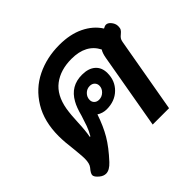

<svg xmlns="http://www.w3.org/2000/svg" viewBox="-150 -770 946 946"><g transform="rotate(-45 323.0 -297.0)"><path d="M490 -395Q495 -424 505 -439Q468 -512 367 -512Q290 -512 240 -474Q190 -436 176 -356Q170 -319 168 -266Q166 -213 159 -176H163Q178 -202 186 -224.5Q194 -247 204 -279Q216 -325 231 -351Q269 -420 348 -420Q393 -420 418 -398Q443 -376 443 -337Q443 -283 407 -248Q371 -213 314 -213Q301 -213 287.5 -217Q274 -221 264 -228Q243 -166 216 -120Q189 -74 139 -20Q112 9 88 9Q71 9 55 -4Q34 -21 34 -34Q34 -46 53 -68Q66 -84 66 -118Q66 -131 64 -152Q62 -173 61 -185Q53 -247 53 -287Q53 -389 96.5 -460.5Q140 -532 212.5 -567.5Q285 -603 373 -603Q448 -603 502.5 -576.5Q557 -550 586 -504Q598 -511 606 -511Q618 -511 629 -499Q644 -482 644 -463Q644 -449 639.5 -441.5Q635 -434 625 -426Q616 -419 611 -412Q606 -405 604 -393L535 0H421ZM371 -321Q371 -335 361.5 -344.5Q352 -354 336 -354Q316 -354 301.5 -339.5Q287 -325 287 -305Q287 -291 296.5 -282Q306 -273 321 -273Q341 -273 356 -287.5Q371 -302 371 -321Z"/></g></svg>

Font: Niramit SemiBold
Style: Italic
Weight: 600
Italic angle: -10°
Designer: Katatrad Aksorn Co.,Ltd.
Foundry: Cadson Demak Co.,Ltd.
Version: Version 1.001; ttfautohint (v1.6)